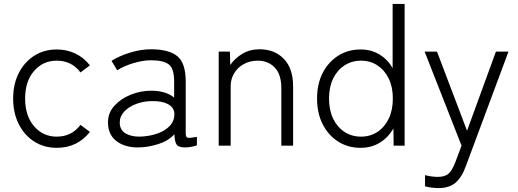

<svg xmlns="http://www.w3.org/2000/svg" viewBox="-20 -742 2638 978"><path d="M269 11Q205 11 155 -20.5Q105 -52 76 -109Q47 -166 47 -240Q47 -314 76 -370.5Q105 -427 155 -458.5Q205 -490 269 -490Q320 -490 363.5 -469.5Q407 -449 438 -409L390 -373Q345 -433 269 -433Q199 -433 153.5 -380.5Q108 -328 108 -240Q108 -152 153.5 -99Q199 -46 269 -46Q345 -46 390 -106L438 -70Q374 11 269 11Z M687 9Q617 10 573.5 -23Q530 -56 530 -119Q530 -167 562.5 -203Q595 -239 645.5 -259.5Q696 -280 750 -280Q824 -280 867 -245V-327Q867 -394 839 -414.5Q811 -435 749 -435Q709 -435 660 -420.5Q611 -406 577 -384L548 -432Q587 -457 642.5 -474Q698 -491 749 -491Q840 -491 883 -456Q926 -421 926 -327V-62Q926 -43 936.5 -40.5Q947 -38 983 -45V-2Q973 2 956 5.5Q939 9 924 9Q890 9 880 -5Q870 -19 868 -58Q837 -24 786 -8Q735 8 687 9ZM690 -46Q738 -47 779.5 -61Q821 -75 845.5 -101.5Q870 -128 868 -166Q865 -197 834 -212.5Q803 -228 754 -227Q713 -227 675 -213Q637 -199 613.5 -174.5Q590 -150 590 -118Q590 -81 618 -63.5Q646 -46 690 -46Z M1094 0V-479H1151L1153 -411Q1176 -445 1214.5 -468Q1253 -491 1302 -491Q1379 -491 1426 -442Q1473 -393 1473 -302V0H1413V-293Q1413 -363 1379.5 -398Q1346 -433 1293 -433Q1253 -433 1221.5 -415.5Q1190 -398 1172.5 -368.5Q1155 -339 1155 -303V0Z M1817 11Q1753 11 1703 -20.5Q1653 -52 1624 -108.5Q1595 -165 1595 -240Q1595 -315 1624 -371Q1653 -427 1703 -458.5Q1753 -490 1817 -490Q1871 -490 1913 -464.5Q1955 -439 1980 -395V-722H2041V0H1985L1984 -88Q1958 -42 1915 -15.5Q1872 11 1817 11ZM1819 -46Q1866 -46 1902.5 -70Q1939 -94 1960 -137.5Q1981 -181 1981 -240Q1981 -299 1960 -342Q1939 -385 1902.5 -409Q1866 -433 1819 -433Q1772 -433 1735 -409Q1698 -385 1677 -342Q1656 -299 1656 -240Q1656 -181 1677 -137.5Q1698 -94 1735 -70Q1772 -46 1819 -46Z M2214 216Q2196 216 2177.5 213.5Q2159 211 2145 207V150Q2159 154 2176.5 156.5Q2194 159 2210 159Q2247 159 2265 142.5Q2283 126 2299 85L2331 0L2143 -479H2206L2359 -76L2506 -479H2570L2353 104Q2332 162 2300 189Q2268 216 2214 216Z"/></svg>

Font: Zen Kaku Gothic Antique
Style: Regular
Weight: 400
Designer: Yoshimichi Ohira
Foundry: Positype
Version: Version 1.001